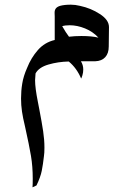

<svg xmlns="http://www.w3.org/2000/svg" viewBox="-20 -336 546 821"><path d="M407 -276Q446 -251 446 -220L445 -137Q445 -108 430 -91.5Q415 -75 387 -74H326Q336 -58 336 -39Q336 -26 332.5 -14.5Q329 -3 327 0Q308 -45 274 -73Q228 -72 187 -60Q146 -48 132 -22Q130 -2 130 7Q130 40 142 100L148 131Q159 188 164.5 225Q170 262 170 295Q170 319 168 331Q164 367 158.5 394.5Q153 422 136 457L119 465Q120 453 120 428Q120 376 112.5 331Q105 286 87 205Q78 168 74 141Q70 114 70 85Q70 52 75 22Q80 -10 96 -46Q113 -89 142 -122Q171 -155 214 -165V-265Q214 -268 213.5 -280Q213 -292 218.5 -299.5Q224 -307 237 -311Q255 -316 283 -316Q302 -316 322 -311Q369 -301 407 -276ZM278 -228Q258 -228 246 -224Q262 -196 275 -179Q300 -182 328 -182Q373 -182 401 -175Q377 -201 343.5 -214.5Q310 -228 278 -228Z"/></svg>

Font: Katibeh
Style: Regular
Weight: 400
Designer: Arabic design by Kourosh Beigpour, Latin design by Eduardo Tunni, engineering by Lasse Fister
Version: Version 1.000